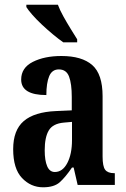

<svg xmlns="http://www.w3.org/2000/svg" viewBox="-20 -786 534 816"><path d="M163 10Q111 10 73.5 -29.5Q36 -69 36 -152Q36 -233 81 -271.5Q126 -310 218 -314L285 -317V-374Q285 -430 273.5 -460.5Q262 -491 230 -491Q201 -491 189 -462Q177 -433 177 -382Q70 -382 70 -448Q70 -498 119.5 -523Q169 -548 241 -548Q328 -548 372 -509.5Q416 -471 416 -377V-121Q416 -79 427 -64.5Q438 -50 465 -50H468V0H310L293 -74H286Q258 -33 234 -11.5Q210 10 163 10ZM213 -55Q246 -55 266 -93Q286 -131 286 -191V-268L252 -265Q205 -261 187.5 -232Q170 -203 170 -147Q170 -104 180.5 -79.5Q191 -55 213 -55ZM249 -606Q229 -620 205.5 -639.5Q182 -659 158.5 -681Q135 -703 117.5 -723Q100 -743 92 -756V-766H226Q234 -744 249 -717Q264 -690 280 -664Q296 -638 308 -619V-606Z"/></svg>

Font: Noto Serif ExtraCondensed
Style: Bold
Weight: 700
Width: 2
Designer: Monotype Design Team
Foundry: Monotype Imaging Inc.
Version: Version 2.014; ttfautohint (v1.8.4.7-5d5b)